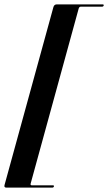

<svg xmlns="http://www.w3.org/2000/svg" viewBox="-26 -744 493 876"><path d="M333 -705 114 93Q111.5 101.5 119 101.5H215.5Q221 101.5 220 106.5Q218.5 112 212 112H3Q-9 112 -5 99L217.5 -711Q221 -724 233 -724H442Q448.5 -724 447 -718.5Q445 -713.5 439 -713.5H342.5Q335.5 -713.5 333 -705Z"/></svg>

Font: Fraunces 144pt
Style: Bold Italic
Weight: 700
Italic angle: -16°
Version: Version 1.000;[b76b70a41]